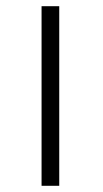

<svg xmlns="http://www.w3.org/2000/svg" viewBox="-20 -592 331 619"><path d="M114 7H171V-572H114Z"/></svg>

Font: Libertinus Serif
Style: Regular
Weight: 400
Designer: Philipp H. Poll
Foundry: Khaled Hosny
Version: Version 6.2